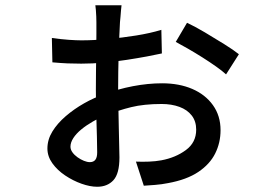

<svg xmlns="http://www.w3.org/2000/svg" viewBox="-20 -651 1040 733"><path d="M444 -631Q443 -625 442 -612Q441 -599 440 -587Q439 -575 438 -566Q437 -544 435.5 -513.5Q434 -483 433 -448Q432 -413 431.5 -377.5Q431 -342 431 -311Q431 -279 432 -240.5Q433 -202 433.5 -165Q434 -128 435 -98Q436 -68 436 -50Q436 12 413 37Q390 62 351 62Q324 62 291.5 50.5Q259 39 229 19Q199 -1 180 -27.5Q161 -54 161 -84Q161 -118 180 -149Q199 -180 231 -207.5Q263 -235 301 -256.5Q339 -278 377 -291Q430 -311 487.5 -322Q545 -333 599 -333Q664 -333 714 -311.5Q764 -290 793 -249.5Q822 -209 822 -154Q822 -106 801.5 -65Q781 -24 737 5.5Q693 35 622 48Q597 53 571.5 55Q546 57 529 58L499 -34Q524 -33 549 -34Q574 -35 596 -39Q650 -49 689.5 -78Q729 -107 729 -156Q729 -188 712 -210Q695 -232 665 -243Q635 -254 597 -254Q530 -254 481 -242Q432 -230 386 -211Q359 -201 334.5 -187Q310 -173 290.5 -157Q271 -141 260 -124Q249 -107 249 -91Q249 -80 256.5 -69.5Q264 -59 276 -50.5Q288 -42 300.5 -37Q313 -32 323 -32Q337 -32 344 -41Q351 -50 351 -69Q351 -90 350 -129Q349 -168 347.5 -215Q346 -262 346 -308Q346 -342 346.5 -381Q347 -420 347.5 -457Q348 -494 348 -522.5Q348 -551 348 -566Q348 -575 347.5 -588Q347 -601 346 -613Q345 -625 344 -631ZM694 -564Q724 -550 762 -527.5Q800 -505 836 -482.5Q872 -460 892 -444L843 -367Q829 -380 805 -397Q781 -414 752.5 -432Q724 -450 697 -465.5Q670 -481 651 -491ZM178 -506Q214 -501 242.5 -499Q271 -497 290 -497Q338 -497 392.5 -502Q447 -507 500 -515.5Q553 -524 596 -537L598 -447Q576 -442 541 -435.5Q506 -429 464 -422.5Q422 -416 377.5 -412Q333 -408 290 -408Q262 -408 238 -409Q214 -410 180 -413Z"/></svg>

Font: Noto Sans KR Medium
Style: Regular
Weight: 500
Designer: Ryoko NISHIZUKA  (kana, bopomofo & ideographs); Paul D. Hunt (Latin, Greek & Cyrillic); Sandoll Communications , Soo-you
Foundry: Adobe
Version: Version 2.004-H2;hotconv 1.0.118;makeotfexe 2.5.65603